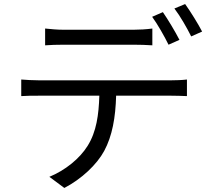

<svg xmlns="http://www.w3.org/2000/svg" viewBox="-20 -872 1040 949"><path d="M867 -675C846 -716 810 -776 785 -812L732 -789C759 -752 793 -692 813 -651ZM640 -651C669 -651 704 -650 733 -648V-731C704 -727 668 -725 640 -725H294C262 -725 232 -728 203 -731V-648C229 -650 262 -651 295 -651ZM172 -475C141 -475 112 -477 85 -479V-397C112 -399 141 -399 172 -399H471C468 -305 457 -221 413 -151C374 -88 302 -30 224 2L298 57C383 13 459 -59 495 -126C535 -200 551 -291 554 -399H826C850 -399 882 -398 904 -397V-479C880 -476 847 -475 826 -475ZM842 -830C871 -792 903 -736 925 -692L979 -716C960 -753 921 -816 895 -852Z"/></svg>

Font: Noto Sans CJK SC Regular
Style: Regular
Weight: 400
Designer: Ryoko NISHIZUKA (kana & ideographs); Paul D. Hunt (Latin, Greek & Cyrillic); Wenlong ZHANG (bopomofo); Sandoll Communica
Foundry: Adobe Systems Incorporated
Version: Version 1.004;PS 1.004;hotconv 1.0.82;makeotf.lib2.5.63406